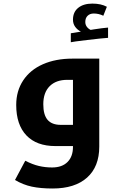

<svg xmlns="http://www.w3.org/2000/svg" viewBox="-20 -827 667 1087"><path d="M277.8 240.2Q210 240.2 160.4 229.7Q110.8 219.2 64.9 191.9L123 83Q163.6 104 199.7 112.5Q235.8 121.1 274.9 121.1Q331.5 121.1 362.3 90.1Q393.1 59.1 393.1 4.9V0H293.9Q187 0 129.4 -60.5Q71.8 -121.1 71.8 -232.9Q71.8 -312 111.3 -371.8Q150.9 -431.6 223.1 -463.4Q295.4 -495.1 390.1 -495.1H542V2.9Q542 116.7 472.9 178.5Q403.8 240.2 277.8 240.2ZM393.1 -120.1V-375H360.8Q296.9 -375 261 -338.9Q225.1 -302.7 225.1 -236.8Q225.1 -176.8 249.5 -148.4Q273.9 -120.1 324.2 -120.1ZM380.9 -638.7 438 -647.9Q418.5 -657.7 405.8 -675Q393.1 -692.4 393.1 -715.8Q393.1 -758.8 422.9 -782.7Q452.6 -806.6 502.9 -806.6Q552.2 -806.6 585 -788.6L564.9 -737.8Q539.6 -750.5 510.7 -750.5Q489.3 -750.5 476.1 -737.8Q462.9 -725.1 462.9 -702.6Q462.9 -687 471.7 -675.3Q480.5 -663.6 493.2 -657.7L510.7 -660.6Q561.5 -668.5 591.8 -670.9V-612.8Q556.2 -610.4 473.9 -600.6Q391.6 -590.8 380.9 -587.9Z"/></svg>

Font: Droid Arabic Kufi
Style: Bold
Weight: 700
Designer: Pascal Zoghbi
Foundry: Irfont.ir
Version: Version 1.00 February 28, 2013, initial release